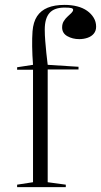

<svg xmlns="http://www.w3.org/2000/svg" viewBox="-20 -765 413 785"><path d="M50 0V-10L115 -20V-480H50V-490L115 -500Q112 -539 111.5 -575Q111 -611 113 -637Q116 -675 131.5 -698.5Q147 -722 175 -733.5Q203 -745 244 -745Q272 -745 295.5 -739Q319 -733 336 -721Q353 -709 363 -692.5Q373 -676 373 -656Q373 -639 363.5 -627.5Q354 -616 338 -610.5Q322 -605 304 -605Q277 -605 255.5 -617Q234 -629 234 -653Q234 -668 241 -679Q248 -690 256.5 -697.5Q265 -705 272 -712Q279 -719 279 -725Q279 -730 271.5 -732Q264 -734 244 -734Q202 -734 182.5 -712Q163 -690 163 -644Q163 -622 165 -597.5Q167 -573 169.5 -548Q172 -523 175 -500L301 -492V-481H175V-20L249 -10V0Z"/></svg>

Font: Kalnia Light
Style: Regular
Weight: 300
Designer: Frida Medrano
Foundry: Frida Medrano
Version: Version 1.105